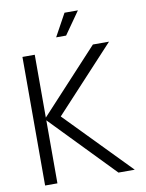

<svg xmlns="http://www.w3.org/2000/svg" viewBox="-97 -975 795 1044"><g transform="rotate(-10 300.0 -453.5)"><path d="M66 0V-710H134V-363L455 -710H544L215 -355L561 0H471L134 -348V0ZM265 -783 333 -907H407L320 -783Z"/></g></svg>

Font: Geist Mono Light
Style: Regular
Weight: 300
Monospace: yes
Designer: Basement.studio, Andrés Briganti, Mateo Zaragoza
Foundry: Basement.studio, Vercel, Andrés Briganti, Guido Ferreyra, Mateo Zaragoza
Version: Version 1.500; ttfautohint (v1.8.4.7-5d5b)